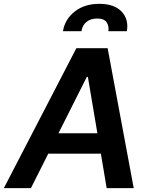

<svg xmlns="http://www.w3.org/2000/svg" viewBox="-41 -978 785 998"><path d="M355.8 -727.3H518.5L654.1 0H513.5L483.3 -179.3H209.9L119.7 0H-21ZM286.2 -815.7Q296.5 -878.2 347.7 -918.3Q398.1 -958.1 475.5 -958.1Q552.2 -958.1 590.6 -918.3Q628.9 -878.6 618.6 -815.7H522.4Q526.3 -842.3 513.5 -861.9Q500.7 -881.7 463.4 -881.7Q447.8 -881.7 433.9 -877.5Q420.1 -873.2 409.4 -864.9Q398.8 -856.5 391.7 -844.3Q384.6 -832 382.5 -815.7ZM262.8 -285.2H465.2L415.8 -578.1H410.2Z"/></svg>

Font: Inter P Semi Bold
Style: Italic
Weight: 600
Italic angle: 9.39999°
Designer: Rasmus Andersson
Foundry: rsms
Version: Version 3.018;git-588b23468